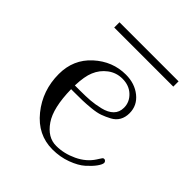

<svg xmlns="http://www.w3.org/2000/svg" viewBox="-165 -700 829 829"><g transform="rotate(45 250.0 -285.5)"><path d="M68.8 -238.8Q68.8 -327.6 131.8 -384.8Q194.8 -441.9 275.9 -441.9Q330.1 -441.9 367.4 -411.9Q404.8 -381.8 404.8 -335Q404.8 -310.1 394.3 -291.5Q383.8 -272.9 363.3 -262Q342.8 -251 323 -243.9Q303.2 -236.8 272.7 -233.9Q242.2 -231 222.7 -230.5Q203.1 -230 173.8 -230H152.8Q154.8 -117.2 190.9 -64.9Q228 -10.7 280.8 -11.2Q327.6 -11.2 374.3 -33.2Q420.9 -55.2 445.8 -94.2Q446.8 -95.2 451.4 -103Q456.1 -110.8 459 -114.5Q461.9 -118.2 465.8 -118.2Q470.7 -119.1 474.9 -115Q479 -110.8 479 -106Q479 -96.2 466.1 -78.1Q453.1 -60.1 430.2 -39.6Q407.2 -19 366.7 -3.9Q326.2 11.2 279.8 11.2Q189.9 11.2 129.4 -63.7Q68.8 -138.7 68.8 -238.8ZM96.2 -549.8V-582H457V-549.8ZM152.8 -252.9H184.1Q220.2 -252.9 246.1 -254.9Q272 -256.8 304 -264.4Q335.9 -272 353.5 -289.6Q371.1 -307.1 371.1 -335Q371.1 -369.1 345 -394Q318.8 -418.9 277.8 -418.9Q240.7 -418.9 211.4 -397Q182.1 -375 168 -340.8Q154.8 -310.1 152.8 -252.9Z"/></g></svg>

Font: CMU Serif Upright Italic
Style: UprightItalic
Weight: 500
Version: Version 0.7.0